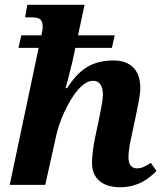

<svg xmlns="http://www.w3.org/2000/svg" viewBox="-20 -780 696 810"><path d="M368.2 -92.8Q368.2 -114.3 371.8 -144Q375.5 -173.8 383.8 -211.9L396 -270Q397.9 -279.8 400.9 -293.9Q403.8 -308.1 406.7 -323.5Q409.7 -338.9 411.9 -354.2Q414.1 -369.6 414.1 -381.8Q414.1 -391.1 412.4 -401.4Q410.6 -411.6 406.2 -419.9Q401.9 -428.2 393.6 -433.6Q385.3 -439 372.1 -439Q355 -439 338.1 -427.5Q321.3 -416 305.7 -397.2Q290 -378.4 275.9 -354.2Q261.7 -330.1 250.2 -304.7Q238.8 -279.3 230.5 -254.9Q222.2 -230.5 217.8 -210.9L170.9 0H21L143.1 -578.1H58.1L69.8 -630.9H154.8Q157.2 -641.6 158.7 -651.9Q160.2 -662.1 160.2 -665Q160.2 -678.7 157.2 -687Q154.3 -695.3 147.9 -699.7Q141.6 -704.1 131.3 -705.6Q121.1 -707 106.9 -707H85.9L95.2 -759.8H336.9L309.1 -630.9H463.9L452.1 -578.1H297.9L285.2 -519Q281.2 -503.9 276.6 -484.9Q272 -465.8 267.6 -448.7Q262.2 -428.7 256.8 -408.2H263.2Q282.2 -438 302.5 -460Q322.8 -481.9 346.2 -496.3Q369.6 -510.7 397.2 -517.8Q424.8 -524.9 458 -524.9Q489.7 -524.9 511.5 -515.6Q533.2 -506.3 546.6 -490.5Q560.1 -474.6 565.9 -453.9Q571.8 -433.1 571.8 -410.2Q571.8 -397.5 570.1 -383.1Q568.4 -368.7 565.7 -354Q563 -339.4 559.8 -324.7Q556.6 -310.1 554.2 -296.9L536.1 -210.9Q529.8 -183.6 525.9 -159.9Q522 -136.2 522 -115.2Q522 -93.3 531.2 -81.5Q540.5 -69.8 557.1 -69.8Q572.8 -69.8 585.7 -75.7Q598.6 -81.5 616.2 -92.8L640.1 -59.1Q627.9 -46.4 612.8 -33.9Q597.7 -21.5 578.9 -11.7Q560.1 -2 537.1 3.9Q514.2 9.8 486.8 9.8Q429.7 9.8 398.9 -17.3Q368.2 -44.4 368.2 -92.8Z"/></svg>

Font: Droid Serif
Style: Bold Italic
Weight: 700
Italic angle: -12°
Designer: Monotype Design team
Foundry: Monotype Imaging Inc.
Version: Version 1.03